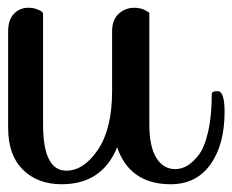

<svg xmlns="http://www.w3.org/2000/svg" viewBox="-20 -472 599 495"><path d="M526 -231Q527 -237 541 -237Q559 -237 559 -184Q559 -99 522.5 -48Q486 3 420 3Q315 3 282 -92Q243 3 139 3Q77 3 39 -34.5Q1 -72 1 -142V-391Q1 -421 16 -436.5Q31 -452 53 -452Q65 -452 74.5 -448.5Q84 -445 88 -442L91 -438V-151Q91 -32 151 -32Q196 -32 232.5 -86Q269 -140 269 -238V-391Q269 -421 286 -436.5Q303 -452 326 -452Q334 -452 340.5 -450.5Q347 -449 351.5 -447Q356 -445 359 -443Q362 -441 364 -440L365 -438V-151Q365 -94 383 -65Q401 -36 432 -36Q447 -36 461.5 -44Q476 -52 491.5 -71.5Q507 -91 516.5 -132Q526 -173 526 -231Z"/></svg>

Font: Sofia
Style: Regular
Weight: 400
Designer: Paula Nazal and Daniel Hernndez
Foundry: Paula Nazal, Daniel Hernndez
Version: Version 1.001